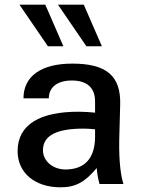

<svg xmlns="http://www.w3.org/2000/svg" viewBox="-20 -784 601 818"><path d="M385 -202C385 -111 342 -62 259 -62C205 -62 163 -98 163 -144C163 -210 228 -236 335 -236C354 -236 367 -235 385 -233ZM55 -140C55 -48 128 14 238 14C301 14 341 -7 392 -68C394 -47 396 -29 404 0H506C496 -30 486 -91 488 -189L492 -337C496 -462 432 -513 288 -513C155 -513 80 -459 80 -365H188C188 -413 225 -441 286 -441C351 -441 385 -410 385 -352V-304C364 -306 340 -308 318 -308C151 -309 55 -254 55 -140ZM184 -587H250L173 -764H63ZM348 -587H414L337 -764H227Z"/></svg>

Font: Perun Medium
Style: Regular
Weight: 500
Foundry: Copyright (c) Stefan Peev, Context Ltd, 2016
Version: Version 1.089